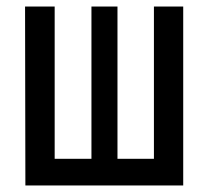

<svg xmlns="http://www.w3.org/2000/svg" viewBox="-20 -570 640 590"><path d="M58 0 57 -550H148V-82H261V-550H341V-82H453V-550H543V0Z"/></svg>

Font: Pitagon Sans Mono Medium
Style: Regular
Weight: 500
Monospace: yes
Designer: Travis Tran
Foundry: Pitagon
Version: Version 1.001; ttfautohint (v1.8.4.7-5d5b);gftools[0.9.26]